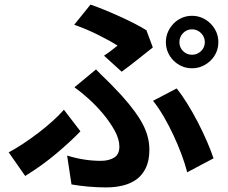

<svg xmlns="http://www.w3.org/2000/svg" viewBox="-20 -772 996 838"><path d="M763 -588Q763 -565 779 -549Q795 -533 818 -533Q841 -533 857.5 -549Q874 -565 874 -588Q874 -611 857.5 -627.5Q841 -644 818 -644Q795 -644 779 -627.5Q763 -611 763 -588ZM704 -588Q704 -612 713 -632.5Q722 -653 737.5 -669Q753 -685 773.5 -694Q794 -703 818 -703Q842 -703 862.5 -694Q883 -685 899 -669Q915 -653 924 -632.5Q933 -612 933 -588Q933 -564 924 -543.5Q915 -523 899 -507.5Q883 -492 862.5 -483Q842 -474 818 -474Q794 -474 773.5 -483Q753 -492 737.5 -507.5Q722 -523 713 -543.5Q704 -564 704 -588ZM434 -529Q451 -540 467 -552.5Q483 -565 493 -573Q462 -593 410 -619Q358 -645 304 -664L375 -752Q404 -742 437 -728.5Q470 -715 502 -700.5Q534 -686 564.5 -670.5Q595 -655 619 -640L647 -565Q637 -557 620 -543.5Q603 -530 583.5 -514.5Q564 -499 544.5 -484Q525 -469 511 -459ZM273 -93Q312 -81 348.5 -75.5Q385 -70 420 -70Q455 -70 478 -84Q501 -98 501 -132Q501 -165 480.5 -202Q460 -239 430 -275Q400 -311 366 -341.5Q332 -372 305 -391L399 -469Q419 -448 438 -430Q457 -412 475 -393Q551 -316 591.5 -250.5Q632 -185 632 -119Q632 -71 616.5 -39Q601 -7 575 11.5Q549 30 515 38Q481 46 444 46Q405 46 365.5 42.5Q326 39 292 33ZM797 -20Q788 -56 772.5 -97.5Q757 -139 737.5 -181Q718 -223 695 -262.5Q672 -302 648 -332L751 -386Q773 -359 797 -320.5Q821 -282 843 -239.5Q865 -197 883 -155.5Q901 -114 912 -81ZM331 -199Q291 -157 228.5 -104Q166 -51 90 -4L18 -107Q48 -123 82 -145.5Q116 -168 148 -192.5Q180 -217 209 -243Q238 -269 259 -293Z"/></svg>

Font: Kinto Sans
Style: Bold
Weight: 700
Designer: Authors: Ryoko NISHIZUKA  (kana & ideographs); Paul D. Hunt (Latin, Greek & Cyrillic); Wenlong ZHANG  (bopomofo); Sandol
Foundry: Adobe Systems Incorporated, ookami Inc.
Version: Version 0.001